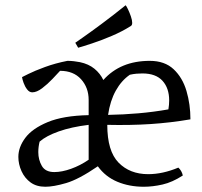

<svg xmlns="http://www.w3.org/2000/svg" viewBox="-20 -700 771 732"><path d="M153 12Q119 12 96.5 -4.5Q74 -21 62 -47.5Q50 -74 50 -102Q50 -139 76.5 -174.5Q103 -210 162 -234.5Q221 -259 318 -261V-319Q318 -366 289 -398Q260 -430 209 -430Q199 -419 180 -399Q161 -379 140.5 -363.5Q120 -348 103 -348Q92 -348 83.5 -359Q75 -370 70 -384Q65 -398 64 -406Q64 -406 88 -418Q112 -430 151.5 -444.5Q191 -459 237 -468Q251 -468 262.5 -466.5Q274 -465 285 -463Q318 -456 340 -438Q362 -420 374 -395Q439 -468 551 -468Q608 -468 642 -436Q676 -404 691 -353Q706 -302 706 -245Q630 -232 553.5 -227Q477 -222 389 -224Q389 -124 432 -80Q475 -36 545 -36Q600 -36 660 -61Q673 -49 677 -31Q637 -5 599.5 3.5Q562 12 528 12Q473 12 427.5 -7Q382 -26 353 -66Q280 -16 232 -2Q184 12 153 12ZM392 -262Q450 -263 507.5 -268Q565 -273 622 -283Q625 -301 625 -317Q625 -364 599.5 -392Q574 -420 523 -420Q512 -420 500 -419Q488 -418 475 -415Q443 -393 421.5 -354.5Q400 -316 392 -262ZM187 -44Q216 -44 251 -56.5Q286 -69 318 -91V-224Q252 -216 204 -199Q156 -182 131 -160Q126 -140 126 -120Q126 -91 139.5 -67.5Q153 -44 187 -44ZM278 -518 267 -537Q267 -537 295 -556.5Q323 -576 367.5 -609Q412 -642 459 -680Q462 -677 468 -664.5Q474 -652 479 -637.5Q484 -623 484 -613Q484 -604 479 -601Q446 -580 406 -563Q366 -546 331 -534.5Q296 -523 278 -518Z"/></svg>

Font: Mate
Style: Regular
Weight: 400
Designer: Eduardo Rodriguez Tunni
Foundry: Eduardo Rodriguez Tunni
Version: Version 1.003; ttfautohint (v1.8.4.7-5d5b);gftools[0.9.24]